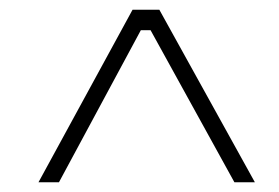

<svg xmlns="http://www.w3.org/2000/svg" viewBox="-20 -720 572 394"><path d="M59 -346H101L269 -658H289L461 -346H503L307 -700H252Z"/></svg>

Font: Fixel Display 20240404 ExLight
Style: Italic
Weight: 200
Italic angle: -10°
Designer: AlfaBravo + MacPaw
Foundry: Kyrylo Tkachov, Marchela Mozhyna, Serhii Makarenko, Maria Weinstein, Zakhar Kryvoshyya
Version: Version 1.211;Glyphs 3.2 (3225)